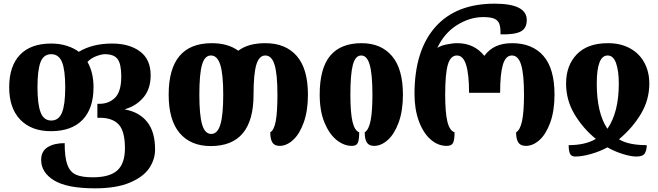

<svg xmlns="http://www.w3.org/2000/svg" viewBox="-20 -785 3584 1045"><path d="M204 85Q204 38 239.5 16Q275 -6 332 -6Q332 73 347 112.5Q362 152 394 166Q426 180 485 180Q577 180 618.5 142.5Q660 105 660 22Q660 -71 626 -107.5Q592 -144 523 -144H510V-220H521Q573 -220 606.5 -253.5Q640 -287 640 -369Q640 -436 620.5 -463Q601 -490 551 -490Q533 -490 504.5 -479.5Q476 -469 456 -448Q489 -391 489 -310Q489 -195 429.5 -133Q370 -71 257 -71Q151 -71 90.5 -133.5Q30 -196 30 -310Q30 -425 88.5 -486.5Q147 -548 259 -548Q305 -548 344 -535.5Q383 -523 409 -503Q483 -548 590 -548Q684 -548 742 -505Q800 -462 800 -375Q800 -301 760.5 -254.5Q721 -208 661 -191V-189Q738 -175 781 -121.5Q824 -68 824 29Q824 83 792 130.5Q760 178 686.5 209Q613 240 497 240Q345 240 274.5 197Q204 154 204 85ZM335 -310Q335 -404 317.5 -447Q300 -490 259 -490Q217 -490 200.5 -446.5Q184 -403 184 -310Q184 -218 201 -173.5Q218 -129 259 -129Q300 -129 317.5 -172.5Q335 -216 335 -310Z M898 -270Q898 -550 1133 -550Q1220 -550 1277 -509Q1331 -550 1424 -550Q1535 -550 1595.5 -480Q1656 -410 1656 -270Q1656 -183 1633.5 -119.5Q1611 -56 1575.5 -23.5Q1540 9 1502 9Q1474 9 1462.5 -9.5Q1451 -28 1451 -65Q1472 -77 1481 -126.5Q1490 -176 1490 -270Q1490 -381 1474.5 -432Q1459 -483 1424 -483Q1390 -483 1375 -432.5Q1360 -382 1360 -270Q1360 10 1127 10Q1018 10 958 -60.5Q898 -131 898 -270ZM1195 -270Q1195 -381 1179 -432Q1163 -483 1128 -483Q1094 -483 1079.5 -432.5Q1065 -382 1065 -270Q1065 -159 1080 -107.5Q1095 -56 1130 -56Q1164 -56 1179.5 -107.5Q1195 -159 1195 -270Z M1720 -270Q1720 -413 1777 -481.5Q1834 -550 1948 -550Q2054 -550 2113.5 -480Q2173 -410 2173 -270Q2173 -182 2150 -119Q2127 -56 2091 -23.5Q2055 9 2016 9Q1988 9 1976.5 -9.5Q1965 -28 1965 -65Q1987 -78 1997 -128Q2007 -178 2007 -270Q2007 -380 1992.5 -431.5Q1978 -483 1946 -483Q1914 -483 1900.5 -432Q1887 -381 1887 -270Q1887 -172 1898.5 -123Q1910 -74 1935 -65Q1935 -24 1927.5 -7.5Q1920 9 1895 9Q1852 9 1812 -23Q1772 -55 1746 -118Q1720 -181 1720 -270Z M2236 -273Q2236 -509 2348.5 -637Q2461 -765 2672 -765Q2847 -765 2847 -676Q2847 -630 2813 -613Q2779 -596 2704 -598Q2705 -636 2697.5 -655.5Q2690 -675 2670 -683.5Q2650 -692 2610 -692Q2537 -692 2467.5 -648.5Q2398 -605 2360 -524Q2377 -536 2410 -543Q2443 -550 2469 -550Q2561 -550 2616 -481Q2643 -517 2680 -533.5Q2717 -550 2767 -550Q2877 -550 2937.5 -481Q2998 -412 2998 -270Q2998 -182 2975 -118.5Q2952 -55 2916.5 -23Q2881 9 2842 9Q2813 9 2801 -9.5Q2789 -28 2789 -65Q2811 -77 2821.5 -127Q2832 -177 2832 -270Q2832 -381 2816.5 -432Q2801 -483 2766 -483Q2732 -483 2717 -432.5Q2702 -382 2702 -280H2533Q2533 -380 2517 -431.5Q2501 -483 2467 -483Q2432 -483 2417.5 -433Q2403 -383 2403 -270Q2403 -172 2415 -123Q2427 -74 2454 -65Q2454 -24 2446 -7.5Q2438 9 2411 9Q2363 9 2323 -26.5Q2283 -62 2259.5 -126.5Q2236 -191 2236 -273Z M3075 5Q3166 5 3223 -29Q3153 -86 3107 -163Q3061 -240 3061 -330Q3061 -429 3119.5 -489.5Q3178 -550 3289 -550Q3358 -550 3409 -522Q3460 -494 3487 -444Q3514 -394 3514 -330Q3514 -241 3468 -164.5Q3422 -88 3349 -27Q3400 5 3500 5Q3500 32 3489.5 49.5Q3479 67 3444 67Q3414 67 3369 53Q3324 39 3286 17Q3246 39 3197 53Q3148 67 3111 67Q3088 67 3081.5 49.5Q3075 32 3075 5ZM3348 -330Q3348 -397 3333.5 -440Q3319 -483 3287 -483Q3228 -483 3228 -330Q3228 -170 3286 -84Q3348 -174 3348 -330Z"/></svg>

Font: Noto Serif Georgian Black Cond
Style: Regular
Weight: 900
Width: 3
Designer: Monotype Design team
Foundry: Monotype Imaging Inc.
Version: Version 1.000